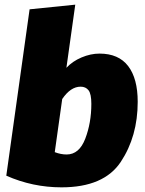

<svg xmlns="http://www.w3.org/2000/svg" viewBox="-20 -784 623 824"><path d="M571 -347Q571 -199 498.5 -89.5Q426 20 244 20Q120 20 7 -30L107 -744L303 -764L265 -493Q291 -521 330 -537.5Q369 -554 407 -554Q489 -554 530 -500.5Q571 -447 571 -347ZM247 -359 215 -131Q241 -121 266 -121Q320 -121 346 -189Q372 -257 372 -338Q372 -381 360 -396.5Q348 -412 326 -412Q283 -412 247 -359Z"/></svg>

Font: Fira Sans Black
Style: Italic
Weight: 900
Italic angle: -8°
Designer: Carrois Corporate & Edenspiekermann AG
Foundry: Carrois Corporate GbR & Edenspiekermann AG
Version: Version 4.203